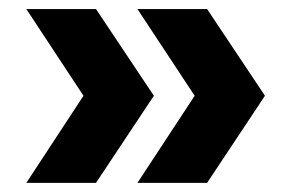

<svg xmlns="http://www.w3.org/2000/svg" viewBox="-20 -470 621 419"><path d="M432 -71H280L404.8 -261L280 -450.2H432L558.2 -261ZM189.5 -71H37.5L162.2 -261L37.5 -450.2H189.5L315.8 -261Z"/></svg>

Font: Geologica-Sharp
Style: Regular
Weight: 100
Designer: Sindre Bremnes, Frode Helland
Foundry: Monokrom Skriftforlag AS
Version: Version 1.010;gftools[0.9.28]